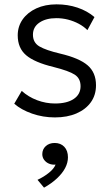

<svg xmlns="http://www.w3.org/2000/svg" viewBox="-20 -525 516 883"><path d="M232.5 15Q177.5 15 127.5 -2.5Q77.5 -20 45.5 -48L80 -107Q110 -79.5 150.5 -64.2Q191 -49 233 -49Q288 -49 319.2 -70Q350.5 -91 350.5 -128.5Q350.5 -164 324 -181.5Q297.5 -199 226 -217Q139 -238 100.2 -271Q61.5 -304 61.5 -362.5Q61.5 -403.5 84.2 -435.8Q107 -468 147.2 -486.5Q187.5 -505 240 -505Q291.5 -505 336.2 -490Q381 -475 414.5 -446.5L382 -386.5Q365 -403.5 342 -415.8Q319 -428 292.8 -434.8Q266.5 -441.5 239 -441.5Q191.5 -441.5 161.5 -421.2Q131.5 -401 131.5 -365.5Q131.5 -329 161.2 -311.5Q191 -294 256.5 -278.5Q344 -258 382.8 -224.8Q421.5 -191.5 421.5 -133Q421.5 -88 398 -55Q374.5 -22 332 -3.5Q289.5 15 232.5 15ZM182.5 338 152.5 302Q182.5 288 205.5 269.2Q228.5 250.5 235.5 232Q219 233.5 205 227.5Q191 221.5 182.8 210Q174.5 198.5 174.5 184Q174.5 161.5 190.5 147Q206.5 132.5 231.5 132.5Q259 132.5 275.8 150.2Q292.5 168 292.5 198.5Q292.5 223 279.8 247.5Q267 272 242.2 295.2Q217.5 318.5 182.5 338Z"/></svg>

Font: Geologica Roman ExtraLight
Style: Regular
Weight: 250
Designer: Sindre Bremnes, Frode Helland
Foundry: Monokrom Skriftforlag AS
Version: Version 1.010;gftools[0.9.28]